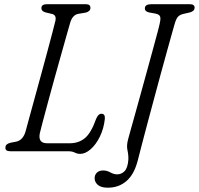

<svg xmlns="http://www.w3.org/2000/svg" viewBox="-20 -720 946 914"><path d="M303.5 0H29Q3.5 0 6 -19Q6 -34.5 30 -40.5L56.5 -45.5Q90 -52.5 102 -95.5Q107 -114.5 118.5 -156.2Q130 -198 144.8 -252.2Q159.5 -306.5 175.5 -364.2Q191.5 -422 205.5 -474.8Q219.5 -527.5 229.8 -566.2Q240 -605 243.5 -620Q250 -648 228 -653.5L196.5 -661Q177 -666.5 177 -681Q177 -700 203 -700H389Q410.5 -700 410.5 -682.5Q410.5 -673.5 404 -667.8Q397.5 -662 388 -660L352.5 -654Q325 -649 314 -611.5Q309 -594.5 297.5 -553.8Q286 -513 270.8 -458.8Q255.5 -404.5 239.2 -346Q223 -287.5 208.5 -233.8Q194 -180 183.5 -140.5Q173 -101 169.5 -85.5Q160 -38 204.5 -38H312Q355 -38 384.5 -62.8Q414 -87.5 437.5 -154Q447.5 -178.5 463 -178.5Q481.5 -178.5 479 -153Q474 -107.5 455.5 -69.8Q437 -32 411.8 -9.8Q386.5 12.5 361.5 12.5Q347.5 12.5 335.8 6.2Q324 0 303.5 0ZM810.5 -603Q807.5 -593 798 -559Q788.5 -525 774.5 -474.5Q760.5 -424 744.2 -364.2Q728 -304.5 711.5 -243Q695 -181.5 680 -125.5Q665 -69.5 653.8 -26.2Q642.5 17 637 39.5Q620 108.5 583 141Q546 173.5 493.5 173.5Q461 173.5 445.8 160.2Q430.5 147 430.5 128Q430.5 113 441 102.2Q451.5 91.5 471 91.5Q489 91.5 505.5 100.8Q522 110 538 110Q558 110 573 94.8Q588 79.5 591 40.5Q592 18.5 586.8 -4.8Q581.5 -28 590.5 -59.5Q592 -66 600.5 -96Q609 -126 621.8 -172Q634.5 -218 649.5 -272Q664.5 -326 679.5 -380.8Q694.5 -435.5 707.5 -483.2Q720.5 -531 729.5 -564.5Q738.5 -598 740.5 -609Q746 -633 741.8 -642.2Q737.5 -651.5 721.5 -655L688.5 -661Q669 -666 669.5 -680Q670 -700 700 -700H884Q906.5 -700 906.5 -683Q906 -667 884.5 -661L852 -653.5Q835.5 -649.5 826.8 -639.8Q818 -630 810.5 -603Z"/></svg>

Font: Fraunces 72pt S100 Light
Style: Italic
Weight: 300
Italic angle: -16°
Version: Version 1.000; ttfautohint (v1.8.3)